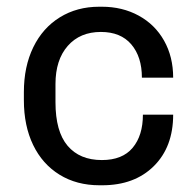

<svg xmlns="http://www.w3.org/2000/svg" viewBox="-20 -541 584 571"><path d="M495 -310H402Q402 -372 370.5 -409Q339 -446 280 -446Q218 -446 181.5 -404.5Q145 -363 145 -291V-237Q145 -150 181 -107.5Q217 -65 283 -65Q344 -65 374.5 -101.5Q405 -138 405 -200H495Q495 -104 437.5 -47Q380 10 284 10H276Q208 10 157 -21.5Q106 -53 78.5 -110Q51 -167 51 -243V-267Q51 -343 79 -400.5Q107 -458 158 -489.5Q209 -521 275 -521H283Q344 -521 392.5 -494.5Q441 -468 468 -420Q495 -372 495 -310Z"/></svg>

Font: Chivo
Style: Regular
Weight: 400
Designer: Hector Gatti
Foundry: Omnibus-Type
Version: Version 1.003